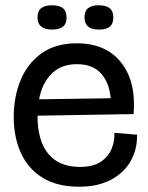

<svg xmlns="http://www.w3.org/2000/svg" viewBox="-20 -694 562 727"><path d="M279 13Q198 13 143 -20Q88 -53 60 -113Q32 -173 32 -252Q32 -328 58.5 -391.5Q85 -455 138 -492.5Q191 -530 271 -530Q381 -530 438.5 -457.5Q496 -385 486 -262L122 -256Q122 -161 163 -111.5Q204 -62 282 -62Q335 -62 364 -83Q393 -104 404 -134Q415 -164 413 -191L499 -184Q500 -128 474.5 -83.5Q449 -39 399.5 -13Q350 13 279 13ZM271 -451Q211 -451 175 -414.5Q139 -378 128 -318L399 -322Q394 -381 362.5 -416Q331 -451 271 -451ZM354 -582Q300 -582 300 -628Q300 -653 314 -663.5Q328 -674 353 -674Q380 -674 394.5 -663.5Q409 -653 409 -628Q409 -603 395 -592.5Q381 -582 354 -582ZM178 -582Q122 -582 122 -628Q122 -653 136.5 -663.5Q151 -674 176 -674Q203 -674 217.5 -663.5Q232 -653 232 -628Q232 -603 217.5 -592.5Q203 -582 178 -582Z"/></svg>

Font: Bricolage Grotesque 48pt
Style: Regular
Weight: 400
Designer: Mathieu Triay
Foundry: Atelier Triay
Version: Version 1.000; ttfautohint (v1.8.4.7-5d5b);gftools[0.9.32]